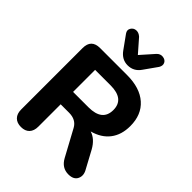

<svg xmlns="http://www.w3.org/2000/svg" viewBox="-265 -1083 1226 1226"><g transform="rotate(45 348.0 -470.0)"><path d="M352 -751Q300 -751 266 -798L202 -887Q187 -908 199 -927.5Q211 -947 233 -948.5Q255 -950 275 -932L352 -844L430 -932Q448 -952 472.5 -949Q497 -946 506 -927.5Q515 -909 502 -887L439 -798Q407 -751 352 -751ZM71 -71V-626Q71 -705 150 -705H393Q510 -705 574.5 -648Q639 -591 639 -489Q639 -410 599 -358Q559 -306 484 -286Q536 -270 570 -209L632 -94Q655 -56 640 -23.5Q625 9 577 9Q518 9 487 -48L391 -225Q365 -273 302 -273H226V-71Q226 -33 206 -12Q186 9 149 9Q112 9 91.5 -12Q71 -33 71 -71ZM226 -584V-385H365Q490 -385 490 -485Q490 -584 365 -584Z"/></g></svg>

Font: Nunito ExtraBold
Style: Regular
Weight: 800
Designer: Vernon Adams
Foundry: Vernon Adams
Version: Version 3.602